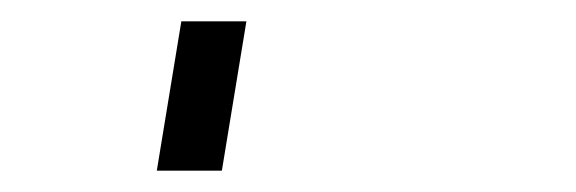

<svg xmlns="http://www.w3.org/2000/svg" viewBox="-20 60 540 180"><path d="M127 220 150 80H211L188 220Z"/></svg>

Font: Iosevka Slab Light Oblique
Style: Regular
Weight: 300
Italic angle: -9°
Monospace: yes
Designer: Belleve Invis
Foundry: Belleve Invis
Version: Version 11.1.1; ttfautohint (v1.8.3)